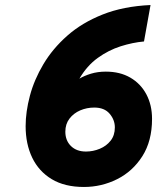

<svg xmlns="http://www.w3.org/2000/svg" viewBox="-20 -732 625 764"><path d="M314 12Q237.5 12 186 -19Q134.5 -50 108.2 -104.5Q82 -159 82 -230Q82 -287 99 -351Q116 -415 152.8 -476.8Q189.5 -538.5 247.8 -590Q306 -641.5 388.2 -674.2Q470.5 -707 579 -712L553 -567Q508 -563 460 -547.8Q412 -532.5 369 -501.5Q326 -470.5 296 -419Q315 -430.5 342 -438.8Q369 -447 401 -447Q457.5 -447 498.8 -423Q540 -399 562.5 -356.5Q585 -314 585 -259Q585 -171 546.5 -110.5Q508 -50 446 -19Q384 12 314 12ZM322 -129Q350.5 -129 377 -140Q403.5 -151 420.2 -172.2Q437 -193.5 437 -225Q437 -255 416.2 -279.5Q395.5 -304 355 -304Q325.5 -304 299.2 -292.8Q273 -281.5 256.5 -260Q240 -238.5 240 -208Q240 -173 262.2 -151Q284.5 -129 322 -129Z"/></svg>

Font: Overpass Black
Style: Italic
Weight: 900
Italic angle: -10°
Designer: Delve Withrington, Dave Bailey, Thomas Jockin
Foundry: Delve Fonts LLC
Version: Version 4.000